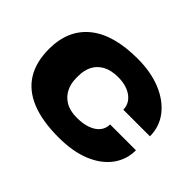

<svg xmlns="http://www.w3.org/2000/svg" viewBox="-143 -956 1224 1224"><g transform="rotate(45 469.5 -344.0)"><path d="M487 12Q338 12 240 -28.5Q142 -69 93.5 -148Q45 -227 45 -344Q45 -515 158 -607.5Q271 -700 489 -700Q609 -700 700 -662.5Q791 -625 842.5 -558.5Q894 -492 894 -405H654Q654 -441 633 -469Q612 -497 574 -513Q536 -529 485 -529Q421 -529 379.5 -506Q338 -483 318.5 -444Q299 -405 299 -357V-332Q299 -286 318.5 -246.5Q338 -207 378 -183Q418 -159 480 -159Q537 -159 577.5 -174Q618 -189 639.5 -216Q661 -243 661 -279H894Q894 -195 845.5 -129Q797 -63 706 -25.5Q615 12 487 12Z"/></g></svg>

Font: Archivo Expanded Black
Style: Regular
Weight: 900
Width: 7
Designer: Hector Gatti
Foundry: Omnibus-Type
Version: Version 2.001